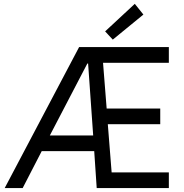

<svg xmlns="http://www.w3.org/2000/svg" viewBox="-20 -960 939 980"><path d="M383.8 -719.7H841.8V-639.6H505.9L524.4 -406.2H797.9V-326.2H530.3L549.8 -80.1H841.8V0H473.6L460.9 -188.5H192.9L95.7 0H3.9ZM516.6 -799.8 668 -940.4 711.9 -885.7 555.7 -757.8ZM455.6 -268.6 429.7 -635.7H425.8L234.4 -268.6Z"/></svg>

Font: Reddit Sans Vanilla
Style: Regular
Weight: 400
Designer: Stephen Hutchings
Foundry: Reddit
Version: Version 1.013